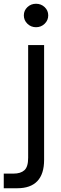

<svg xmlns="http://www.w3.org/2000/svg" viewBox="-78 -793 326 1023"><path d="M-58 210V132H-6Q32 132 52 114Q72 96 72 48V-553H157V59Q157 134 121 172Q85 210 14 210ZM49 -711Q49 -737 68 -755Q87 -773 114 -773Q141 -773 160 -755Q179 -737 179 -711Q179 -685 160 -666.5Q141 -648 114 -648Q87 -648 68 -666.5Q49 -685 49 -711Z"/></svg>

Font: Open Sauce One
Style: Regular
Weight: 400
Designer: Alfredo Marco Pradil
Foundry: Creative Sauce Fz LLC
Version: Version 1.477